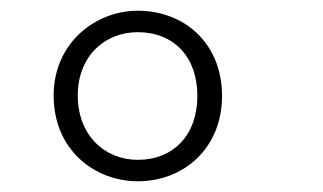

<svg xmlns="http://www.w3.org/2000/svg" viewBox="-20 -770 602 358"><path d="M237 -432C323 -432 394 -494 394 -591C394 -690 323 -750 237 -750C157 -750 80 -689 80 -592C80 -490 157 -432 237 -432ZM237 -472C175 -472 125 -518 125 -592C125 -665 175 -710 237 -710C303 -710 348 -665 348 -591C348 -518 303 -472 237 -472Z"/></svg>

Font: Glow Sans SC Normal Light
Style: Regular
Weight: 300
Designer: Ryoko NISHIZUKA (kana, bopomofo & ideographs); Paul D. Hunt (Latin, Greek & Cyrillic); Sandoll Communications, Soo-young
Version: Version 0.93